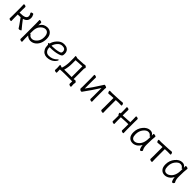

<svg xmlns="http://www.w3.org/2000/svg" viewBox="551 -2379 4444 4444"><g transform="rotate(45 2773.5 -157.0)"><path d="M400 3Q392 -17 250 -212Q193 -209 158 -209V-106L161 0Q161 10 143.5 10Q126 10 108 2.5Q90 -5 90 -18L92 -106V-366L89 -473Q89 -483 106.5 -483Q124 -483 142 -475.5Q160 -468 160 -455L158 -366V-270Q276 -270 322.5 -293.5Q369 -317 369 -366Q369 -403 345 -434Q340 -442 340 -452Q340 -462 356.5 -469.5Q373 -477 388 -477Q403 -477 407 -470Q436 -421 436 -370Q436 -256 314 -223Q315 -221 328.5 -203.5Q342 -186 395.5 -116.5Q449 -47 464 -33Q479 -19 479 -15Q479 -6 459.5 3.5Q440 13 423 13Q406 13 400 3Z M677 162Q677 172 659 172Q641 172 622.5 164.5Q604 157 604 144L606 55V-368Q606 -421 603 -472Q603 -482 621 -482Q639 -482 658 -474.5Q677 -467 677 -454Q677 -448 676 -432Q675 -416 674.5 -398.5Q674 -381 673 -369Q713 -437 759.5 -461.5Q806 -486 861 -486Q936 -486 984 -433Q1032 -380 1032 -287Q1032 -194 1000.5 -127Q969 -60 915 -21.5Q861 17 793 17Q758 17 723 0Q688 -17 672 -38V56ZM704 -81Q731 -41 790 -41Q849 -41 906.5 -105Q964 -169 964 -271.5Q964 -374 911 -410Q887 -426 853 -426Q819 -426 781.5 -404Q744 -382 712 -335.5Q680 -289 674 -209Q671 -167 671 -101Q675 -103 678 -103Q689 -103 704 -81Z M1331 18Q1280 18 1238.5 -7.5Q1197 -33 1173 -81Q1149 -129 1149 -195V-209Q1127 -226 1127 -240Q1127 -254 1146 -254L1156 -255Q1171 -334 1242 -410Q1313 -486 1406 -486Q1468 -486 1504 -464Q1572 -425 1572 -340Q1572 -306 1566.5 -286Q1561 -266 1541 -253.5Q1521 -241 1476 -227Q1376 -196 1227 -196H1214V-186Q1214 -121 1247.5 -81Q1281 -41 1338 -41Q1464 -41 1542 -125Q1555 -140 1565 -140Q1575 -140 1575 -129.5Q1575 -119 1560.5 -96Q1546 -73 1516 -46Q1443 18 1331 18ZM1222 -252H1242Q1354 -252 1449 -278Q1485 -289 1495.5 -302Q1506 -315 1506 -341Q1506 -428 1405 -428Q1336 -428 1286 -370.5Q1236 -313 1222 -252Z M1750 100Q1750 111 1730.5 111Q1711 111 1694 104Q1677 97 1677 86V85Q1680 60 1680 22Q1680 -16 1675 -66V-68Q1675 -81 1687 -81Q1696 -80 1742 -63L1751 -64Q1787 -164 1787 -291V-416L1783 -467Q1783 -481 1796.5 -481Q1810 -481 1829 -475Q1848 -469 1849 -468L2041 -478Q2057 -479 2069 -482.5Q2081 -486 2092.5 -486Q2104 -486 2115 -478Q2142 -458 2142 -444Q2142 -430 2136 -423.5Q2130 -417 2130 -406V-67L2175 -75Q2192 -75 2206 -58.5Q2220 -42 2220 -32.5Q2220 -23 2215.5 -15.5Q2211 -8 2211 11.5Q2211 31 2215 95V96Q2215 106 2198 106Q2181 106 2161.5 97Q2142 88 2142 75V74Q2144 40 2144 -6Q2126 -7 2100 -7H1933Q1809 -7 1747 0Q1747 49 1750 100ZM1822 -67Q1876 -69 1922 -69H2000Q2033 -69 2064 -68V-420L1853 -408V-292Q1853 -178 1822 -67Z M2802 0Q2802 10 2784.5 10Q2767 10 2749 2.5Q2731 -5 2731 -18L2733 -106V-377Q2599 -166 2494 -25Q2484 -12 2476.5 0.5Q2469 13 2453 13Q2437 13 2417.5 -1Q2398 -15 2398 -29V-31Q2401 -58 2401 -86V-364L2398 -471Q2398 -481 2415.5 -481Q2433 -481 2451 -473.5Q2469 -466 2469 -453L2467 -364V-94Q2571 -231 2713 -456Q2718 -464 2723 -473.5Q2728 -483 2739.5 -483Q2751 -483 2766 -478Q2803 -467 2803 -452L2799 -415V-106Z M3167 0Q3167 10 3148.5 10Q3130 10 3110 2.5Q3090 -5 3090 -18Q3090 -26 3090.5 -46.5Q3091 -67 3091.5 -87.5Q3092 -108 3092 -115V-410L3024 -407Q3000 -406 2976 -402.5Q2952 -399 2940 -399Q2928 -399 2917.5 -418Q2907 -437 2907 -453.5Q2907 -470 2920 -470L2992 -468L3236 -479Q3261 -481 3285 -483.5Q3309 -486 3320.5 -486Q3332 -486 3342 -467Q3352 -448 3352 -431.5Q3352 -415 3340 -415L3254 -417H3237L3164 -413V-115Z M3531 -2Q3531 8 3513.5 8Q3496 8 3478 0.5Q3460 -7 3460 -20L3462 -108V-208Q3450 -211 3441.5 -228Q3433 -245 3433 -260.5Q3433 -276 3446 -276H3462V-367L3459 -474Q3459 -484 3476.5 -484Q3494 -484 3512 -476.5Q3530 -469 3530 -456L3528 -367V-275Q3531 -276 3535 -276H3540L3694 -284Q3709 -285 3723.5 -287Q3738 -289 3747.5 -289Q3757 -289 3764 -282V-367L3761 -474Q3761 -484 3778.5 -484Q3796 -484 3814 -476.5Q3832 -469 3832 -456L3830 -367V-108L3833 -2Q3833 8 3815.5 8Q3798 8 3780 0.5Q3762 -7 3762 -20L3764 -108V-224H3695L3541 -216L3528 -215V-108Z M4139 18Q4066 18 4022 -31.5Q3978 -81 3978 -175Q3978 -300 4055 -394Q4132 -486 4225 -486Q4303 -486 4335 -420V-475Q4335 -485 4354 -485Q4373 -485 4392 -478Q4411 -471 4411 -459V-457Q4398 -368 4398 -195Q4398 -179 4399 -152Q4403 -82 4433 -35Q4435 -31 4435 -24.5Q4435 -18 4421.5 -2.5Q4408 13 4392 13Q4376 13 4365 -8Q4345 -45 4337 -118Q4300 -48 4247.5 -15Q4195 18 4139 18ZM4142 -42Q4186 -42 4229 -74Q4333 -150 4333 -330Q4333 -355 4334 -380Q4325 -371 4319 -371Q4313 -371 4310 -375Q4279 -428 4219.5 -428Q4160 -428 4103 -356Q4046 -284 4046 -180Q4046 -42 4142 -42Z M4772 0Q4772 10 4753.5 10Q4735 10 4715 2.5Q4695 -5 4695 -18Q4695 -26 4695.5 -46.5Q4696 -67 4696.5 -87.5Q4697 -108 4697 -115V-410L4629 -407Q4605 -406 4581 -402.5Q4557 -399 4545 -399Q4533 -399 4522.5 -418Q4512 -437 4512 -453.5Q4512 -470 4525 -470L4597 -468L4841 -479Q4866 -481 4890 -483.5Q4914 -486 4925.5 -486Q4937 -486 4947 -467Q4957 -448 4957 -431.5Q4957 -415 4945 -415L4859 -417H4842L4769 -413V-115Z M5189 18Q5116 18 5072 -31.5Q5028 -81 5028 -175Q5028 -300 5105 -394Q5182 -486 5275 -486Q5353 -486 5385 -420V-475Q5385 -485 5404 -485Q5423 -485 5442 -478Q5461 -471 5461 -459V-457Q5448 -368 5448 -195Q5448 -179 5449 -152Q5453 -82 5483 -35Q5485 -31 5485 -24.5Q5485 -18 5471.5 -2.5Q5458 13 5442 13Q5426 13 5415 -8Q5395 -45 5387 -118Q5350 -48 5297.5 -15Q5245 18 5189 18ZM5192 -42Q5236 -42 5279 -74Q5383 -150 5383 -330Q5383 -355 5384 -380Q5375 -371 5369 -371Q5363 -371 5360 -375Q5329 -428 5269.5 -428Q5210 -428 5153 -356Q5096 -284 5096 -180Q5096 -42 5192 -42Z"/></g></svg>

Font: LXGW WenKai TC
Style: Regular
Weight: 400
Designer: LXGW / Fontworks Inc.
Foundry: LXGW / Fontworks Inc.
Version: Version 1.330